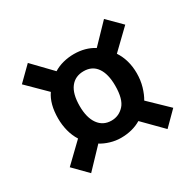

<svg xmlns="http://www.w3.org/2000/svg" viewBox="-115 -674 753 740"><g transform="rotate(-30 261.5 -304.0)"><path d="M91 -59 31 -120 114 -200Q100 -222 93 -249Q86 -276 86 -305Q86 -369 113 -408L31 -489L92 -549L172 -466Q191 -478 214.5 -484Q238 -490 262 -490Q313 -490 351 -466L431 -549L491 -489L407 -408Q436 -364 436 -305Q436 -274 428 -246.5Q420 -219 408 -199L491 -119L431 -59L349 -142Q311 -119 259 -119Q236 -119 212.5 -126Q189 -133 172 -144ZM340 -305Q340 -357 320 -385.5Q300 -414 262 -414Q224 -414 203 -386.5Q182 -359 182 -305Q182 -253 203 -224Q224 -195 261 -195Q294 -195 317 -220Q340 -245 340 -305Z"/></g></svg>

Font: Mukta Vaani
Style: Bold
Weight: 700
Designer: Noopur Datye, Girish Dalvi, Yashodeep Gholap, Pallavi Karambelkar
Foundry: Ek Type
Version: Version 2.538;PS 1.000;hotconv 16.6.51;makeotf.lib2.5.65220;